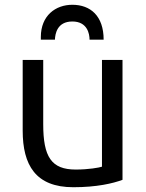

<svg xmlns="http://www.w3.org/2000/svg" viewBox="-20 -772 612 804"><path d="M283 -752C213 -752 151 -707 151 -617V-606H210C211 -630 219 -682 283 -682C346 -682 355 -630 355 -606H414C414 -705 359 -752 283 -752ZM493 -521H407V-74C395 -70 351 -62 297 -62C195 -62 161 -115 161 -252V-521H75V-225C75 -81 129 12 287 12C385 12 453 -4 493 -19Z"/></svg>

Font: Repo
Style: Regular
Weight: 400
Designer: Stefan Peev
Foundry: Context Ltd
Version: Version 0.000